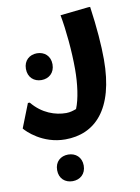

<svg xmlns="http://www.w3.org/2000/svg" viewBox="-143 -547 817 1123"><g transform="rotate(-10 265.5 15.0)"><path d="M473 -478H462L294 -460C311 -369 323 -242 323 -135C323 -47 311 41 288 96C271 102 252 109 228 109C164 109 87 84 28 12H17L-39 154C-25 172 61 260 196 260C372 260 499 136 499 -162C499 -244 491 -351 473 -478ZM119 -106C163 -106 198 -135 198 -186C198 -236 163 -265 119 -265C75 -265 40 -236 40 -186C40 -135 75 -106 119 -106ZM196 350C151 350 117 379 117 429C117 479 151 508 196 508C240 508 275 479 275 429C275 379 240 350 196 350Z"/></g></svg>

Font: Kufam Arabic Latin Roman Bold
Style: Regular
Weight: 700
Designer: Wael Morcos & Artur Schmal
Version: Version 1.200;PS 001.200;hotconv 1.0.88;makeotf.lib2.5.64775